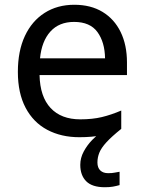

<svg xmlns="http://www.w3.org/2000/svg" viewBox="-20 -566 604 806"><path d="M389 116Q389 138 401 149.5Q413 161 434 161Q451 161 462.5 158.5Q474 156 482 155V211Q468 215 454 217.5Q440 220 420 220Q367 220 342 195Q317 170 317 126Q317 97 331.5 70Q346 43 367.5 21Q389 -1 409 -15L489 -25Q449 7 427 31Q405 55 397 75Q389 95 389 116ZM292 -546Q361 -546 410.5 -516Q460 -486 486.5 -431.5Q513 -377 513 -304V-251H146Q148 -160 192.5 -112.5Q237 -65 317 -65Q368 -65 407.5 -74.5Q447 -84 489 -102V-25Q448 -7 408 1.5Q368 10 313 10Q237 10 178.5 -21Q120 -52 87.5 -113.5Q55 -175 55 -264Q55 -352 84.5 -415Q114 -478 167.5 -512Q221 -546 292 -546ZM291 -474Q228 -474 191.5 -433.5Q155 -393 148 -321H421Q420 -389 389 -431.5Q358 -474 291 -474Z"/></svg>

Font: Noto Sans Ol Chiki
Style: Regular
Weight: 400
Designer: Monotype Design Team, Lewis McGuffie
Foundry: Monotype Imaging Inc.
Version: Version 2.003